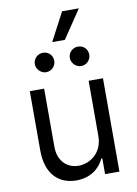

<svg xmlns="http://www.w3.org/2000/svg" viewBox="-103 -1032 787 1105"><g transform="rotate(-10 290.5 -479.5)"><path d="M420.5 -223C420.5 -120.7 342.3 -73.9 279.8 -73.9C210.2 -73.9 160.5 -125 160.5 -204.5V-545.5H76.7V-198.9C76.7 -59.7 150.6 7.1 252.8 7.1C335.2 7.1 389.2 -36.9 414.8 -92.3H420.5V0H504.3V-545.5H420.5ZM252.8 -801.1H326.7L437.5 -965.9H339.5ZM188.9 -636.4C221.6 -636.4 245.7 -663.4 245.7 -693.2C245.7 -725.9 221.6 -750 188.9 -750C159.1 -750 132.1 -725.9 132.1 -693.2C132.1 -663.4 159.1 -636.4 188.9 -636.4ZM393.5 -636.4C426.1 -636.4 450.3 -663.4 450.3 -693.2C450.3 -725.9 426.1 -750 393.5 -750C363.6 -750 336.6 -725.9 336.6 -693.2C336.6 -663.4 363.6 -636.4 393.5 -636.4Z"/></g></svg>

Font: Karasuma Gothic
Style: Regular
Weight: 400
Designer: Rasmus Andersson, Ryoko Nishizuka
Foundry: Genbu
Version: Version 1.00